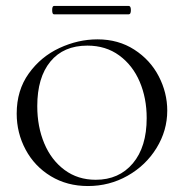

<svg xmlns="http://www.w3.org/2000/svg" viewBox="-20 -612 617 644"><path d="M36 -231Q36 -309 76.5 -365.5Q117 -422 179.5 -451Q242 -480 307 -480Q377 -480 430.5 -445.5Q484 -411 512.5 -356Q541 -301 541 -241Q541 -174 505 -115.5Q469 -57 408 -22.5Q347 12 275 12Q205 12 150.5 -21Q96 -54 66 -110Q36 -166 36 -231ZM472 -216Q472 -283 448.5 -338Q425 -393 380 -426Q335 -459 273 -459Q193 -459 149 -405.5Q105 -352 105 -256Q105 -187 128.5 -131Q152 -75 196.5 -42Q241 -9 301 -9Q379 -9 425.5 -64Q472 -119 472 -216ZM155 -578Q155 -592 161 -592H412Q419 -592 419 -578Q419 -564 412 -564H161Q155 -564 155 -578Z"/></svg>

Font: Cormorant SC
Style: Regular
Weight: 400
Designer: Christian Thalmann (Catharsis Fonts)
Foundry: Catharsis Fonts
Version: Version 4.000